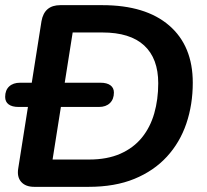

<svg xmlns="http://www.w3.org/2000/svg" viewBox="-21 -725 803 745"><path d="M323 0H112Q78 0 61 -19.5Q44 -39 50 -73L140 -643Q151 -705 213 -705H376Q544 -705 635.5 -626Q727 -547 727 -404Q727 -319 702 -245.5Q677 -172 626.5 -117Q576 -62 500.5 -31Q425 0 323 0ZM261 -599 183 -106H325Q395 -106 446 -128.5Q497 -151 529.5 -191Q562 -231 577.5 -285Q593 -339 593 -402Q593 -498 538.5 -548.5Q484 -599 376 -599ZM363 -310H51Q26 -310 12.5 -320Q-1 -330 -1 -349Q-1 -375 14.5 -389.5Q30 -404 57 -404H369Q394 -404 407.5 -394Q421 -384 421 -366Q421 -340 405.5 -325Q390 -310 363 -310Z"/></svg>

Font: Nunito Variable Extra Light
Style: Italic
Weight: 200
Italic angle: -9°
Designer: Vernon Adams
Foundry: Vernon Adams
Version: Version 3.602